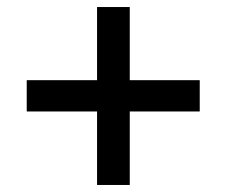

<svg xmlns="http://www.w3.org/2000/svg" viewBox="-20 -592 644 546"><path d="M548 -364V-275H349V-66H256V-275H56V-364H256V-572H349V-364Z"/></svg>

Font: Elaine Sans Medium
Style: Regular
Weight: 500
Designer: Wei Huang
Foundry: Wei Huang
Version: Version 2.001;PS 002.001;hotconv 1.0.88;makeotf.lib2.5.64775